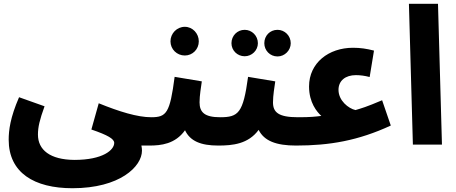

<svg xmlns="http://www.w3.org/2000/svg" viewBox="-20 -766 2417 1017"><path d="M26 -26C26 149 161 231 364 231C615 231 732 116 732 32C732 23 731 15 729 5C743 5 757 5 771 5C826 5 856 -26 856 -72C856 -112 833 -145 781 -145C708 -145 611 -175 503 -219L464 -80C552 -50 585 -30 585 -9C585 28 526 81 374 81C245 80 181 28 181 -53C181 -93 190 -131 216 -203L81 -251C34 -143 26 -75 26 -26Z M959 -472C1000 -472 1033 -505 1033 -547C1033 -589 1000 -624 959 -624C917 -624 883 -589 883 -547C883 -505 917 -472 959 -472ZM771 5C833 5 908 -3 960 -76C987 -19 1043 5 1136 5C1191 5 1221 -26 1221 -72C1221 -112 1198 -145 1146 -145C1064 -145 1037 -171 1037 -224C1037 -261 1045 -305 1049 -335L905 -359C880 -167 862 -145 781 -145Z M1276 -468C1314 -468 1346 -499 1346 -537C1346 -577 1314 -608 1276 -608C1237 -608 1206 -577 1206 -537C1206 -499 1237 -468 1276 -468ZM1450 -467C1488 -467 1520 -499 1520 -537C1520 -577 1488 -608 1450 -608C1410 -608 1380 -577 1380 -537C1380 -499 1410 -467 1450 -467ZM1136 5C1212 5 1295 -3 1350 -78C1379 -20 1442 5 1548 5C1603 5 1632 -26 1632 -72C1632 -112 1610 -145 1558 -145C1455 -145 1426 -171 1426 -224C1426 -261 1434 -306 1438 -335L1294 -359C1268 -167 1243 -145 1146 -145Z M1547 5C1726 5 1877 -21 2050 -101L2004 -235C1917 -198 1896 -193 1863 -183C1826 -191 1773 -233 1773 -290C1773 -339 1810 -368 1865 -368C1887 -368 1912 -365 1938 -358L1961 -498C1922 -508 1889 -513 1850 -513C1721 -513 1617 -433 1617 -308C1617 -222 1659 -173 1682 -152C1648 -148 1628 -145 1557 -145Z M2167 0H2321L2300 -746H2146Z"/></svg>

Font: Noto Sans Arabic UI SmCn XBd
Style: Regular
Weight: 800
Width: 4
Designer: Monotype Design Team, Nadine Chahine and Nizar Qandah
Foundry: Monotype Imaging Inc.
Version: Version 2.010